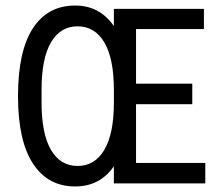

<svg xmlns="http://www.w3.org/2000/svg" viewBox="-20 -662 794 693"><path d="M391 -568V-630H716V-557H471V-360H674V-286H471V-74H721V0H391V-62Q341 11 251 11Q153 11 99 -71.5Q45 -154 45 -315Q45 -477 98.5 -559.5Q152 -642 251 -642Q340 -642 391 -568ZM130 -338V-292Q130 -179 164 -121Q198 -63 260 -63Q322 -63 356.5 -121Q391 -179 391 -292V-338Q391 -451 356.5 -509Q322 -567 260 -567Q198 -567 164 -509Q130 -451 130 -338Z"/></svg>

Font: Pragati Narrow
Style: Regular
Weight: 400
Designer: Hector Gatti, Marcela Romero, Pablo Cosgaya and Nicolas Silva
Foundry: Omnibus-Type
Version: Version 1.010; ttfautohint (v1.3)